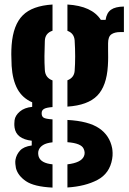

<svg xmlns="http://www.w3.org/2000/svg" viewBox="-20 -629 570 850"><path d="M212.5 201.5Q130.5 197.5 94.8 173Q59 148.5 50.5 115Q49 108 48 97Q47 86 48.5 78Q52.5 55.5 68.5 37.8Q84.5 20 120.5 15V-6Q52 -14 44.5 -64Q43 -76 43.5 -82.5Q44 -89 44.5 -97Q47.5 -118 67.8 -135.2Q88 -152.5 122.5 -156V-176Q79 -195 57.2 -235Q35.5 -275 31.5 -337Q30 -368 30 -388.5Q30 -409 31.5 -430Q38.5 -519 80.8 -561.2Q123 -603.5 212.5 -609V-493Q179.5 -482 178.5 -448Q177 -410 176.8 -380.8Q176.5 -351.5 178.5 -319Q180.5 -284.5 212.5 -273V-155Q185 -153 174.8 -146.8Q164.5 -140.5 164.5 -129V-126Q164.5 -114 173 -108.2Q181.5 -102.5 212.5 -100.5V1Q185 4 170.8 13Q156.5 22 151.5 35Q148.5 42.5 149 50.8Q149.5 59 151.5 65Q161.5 93.5 212.5 98.5ZM278.5 -157V-273.5Q308 -285 310.5 -315Q315 -376 310.5 -450Q308 -482 278.5 -492.5V-609Q387 -602.5 426.5 -541H447.5Q452 -572 471.2 -585.8Q490.5 -599.5 528.5 -600V-487H512.5Q487 -487 472.8 -476.8Q458.5 -466.5 458.5 -437V-409Q458.5 -390.5 458.8 -375.8Q459 -361 457.5 -337Q452 -248 410.5 -205.5Q369 -163 278.5 -157ZM278.5 201V98.5Q339 91.5 351.5 63Q358.5 47.5 350.5 30Q340 5 278.5 0.5V-98Q372 -93 418.8 -61.2Q465.5 -29.5 476.5 27Q478 35 478.5 47.8Q479 60.5 476.5 75Q465.5 139 411.5 167.5Q357.5 196 278.5 201Z"/></svg>

Font: Big Shoulders Stencil Text Black
Style: Regular
Weight: 900
Designer: Patric King
Foundry: XO Type Co
Version: Version 1.000